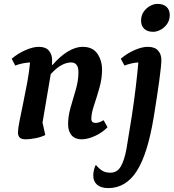

<svg xmlns="http://www.w3.org/2000/svg" viewBox="-20 -702 890 984"><path d="M113 12Q89 12 80.5 2.5Q72 -7 72 -23Q72 -41 80 -81.5Q88 -122 99 -174.5Q110 -227 120 -281.5Q130 -336 134 -382Q117 -381 98 -377.5Q79 -374 58 -366L40 -401Q73 -429 111.5 -445.5Q150 -462 179 -462Q214 -462 230.5 -442.5Q247 -423 247 -395Q247 -389 247 -383Q247 -377 246 -370H250Q287 -413 327 -437.5Q367 -462 403 -462Q455 -462 479 -427Q503 -392 503 -345Q503 -299 489.5 -251.5Q476 -204 462 -162.5Q448 -121 448 -93Q448 -72 470 -72Q488 -72 511 -86L531 -50Q504 -22 466.5 -5Q429 12 398 12Q365 12 347 -8.5Q329 -29 329 -66Q329 -107 342 -152Q355 -197 368.5 -243Q382 -289 382 -332Q382 -382 344 -382Q321 -382 295 -368Q269 -354 240 -322L198 -74L212 -10Q190 1 161 6.5Q132 12 113 12ZM535 262Q498 262 478 245Q458 228 458 198Q458 182 462 167Q466 152 471 143Q490 165 506 174Q522 183 546 183Q580 183 598.5 152Q617 121 628 62Q642 -20 655 -104Q668 -188 676.5 -261.5Q685 -335 689 -382Q672 -381 654 -377Q636 -373 618 -366L599 -401Q632 -429 670 -445.5Q708 -462 737 -462Q773 -462 790 -443Q807 -424 807 -395Q807 -368 796.5 -290.5Q786 -213 768 -103Q737 87 681 174.5Q625 262 535 262ZM765 -539Q735 -539 719 -554.5Q703 -570 703 -596Q703 -623 716.5 -642Q730 -661 749 -671.5Q768 -682 787 -682Q818 -682 834 -666.5Q850 -651 850 -625Q850 -599 836.5 -579.5Q823 -560 803 -549.5Q783 -539 765 -539Z"/></svg>

Font: Petrona
Style: Bold Italic
Weight: 700
Italic angle: -9°
Designer: Ringo R. Seeber
Foundry: Ringo R. Seeber
Version: Version 2.001; ttfautohint (v1.8.3)